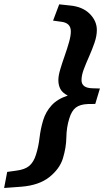

<svg xmlns="http://www.w3.org/2000/svg" viewBox="-88 -766 500 908"><path d="M384.5 -347.5 362.5 -274.5 327 -274Q290.5 -272.5 270.5 -257.2Q250.5 -242 239.5 -205Q226.5 -163.5 225.8 -115.8Q225 -68 209.5 -17Q194 33 145 71.8Q96 110.5 12.5 117L-68.5 123L-54 47L-11 41Q30 36 50.8 18Q71.5 0 82 -34Q94 -71.5 99 -114.5Q104 -157.5 116.5 -198.5Q128.5 -237.5 156 -267.8Q183.5 -298 232.5 -314Q207 -327 197.5 -345.2Q188 -363.5 188 -387Q188 -408 197 -438.2Q206 -468.5 217.8 -501.8Q229.5 -535 238.2 -565.5Q247 -596 247 -617.5Q247 -657.5 202.5 -663L163 -668.5L192 -745.5L243 -740Q302.5 -734.5 336.2 -700.8Q370 -667 370 -624Q370 -596 359 -564Q348 -532 333.8 -500Q319.5 -468 308.5 -439Q297.5 -410 297.5 -387Q297.5 -349.5 349.5 -348.5Z"/></svg>

Font: Newsreader 6pt SemiBold
Style: Italic
Weight: 600
Italic angle: -17°
Designer: Hugues Gentile
Foundry: Production Type
Version: Version 1.003; ttfautohint (v1.8.3)